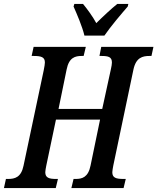

<svg xmlns="http://www.w3.org/2000/svg" viewBox="-38 -951 796 971"><path d="M389 -771H490C523 -819 575 -880 608 -918L611 -931H555C526 -908 481 -866 449 -834C432 -866 402 -907 382 -931H338L334 -918C351 -880 378 -817 389 -771ZM-18 0H244L255 -46H245C210 -46 191 -52 191 -80C191 -88 194 -102 196 -113L245 -346H468L420 -114C408 -54 377 -46 345 -46H334L323 0H587L598 -46H587C548 -46 530 -52 530 -80C530 -88 533 -102 535 -114L637 -600C650 -660 683 -668 718 -668H728L738 -714H474L465 -668H475C510 -668 528 -663 528 -635C528 -627 526 -615 523 -602L479 -400H258L299 -600C311 -660 342 -668 375 -668H385L396 -714H132L122 -668H132C171 -668 189 -662 189 -635C189 -627 187 -616 183 -595L81 -113C69 -54 37 -46 3 -46H-8Z"/></svg>

Font: Noto Serif Condensed Semi
Style: Italic
Weight: 600
Width: 3
Italic angle: -12°
Designer: Monotype Design Team
Foundry: Monotype Imaging Inc.
Version: Version 1.901